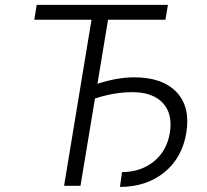

<svg xmlns="http://www.w3.org/2000/svg" viewBox="-20 -747 834 772"><path d="M655.2 -727.3 645.2 -667.6H414.4L371.8 -410.2Q452.1 -436.1 519.5 -436.1Q634.2 -436.1 690.3 -376.1Q746.4 -316.1 729 -212.4Q712.4 -112.2 640.6 -54Q568.9 4.3 462.4 4.6L470.5 -55Q546.9 -55.4 599.1 -98.2Q651.3 -141 663 -213.8Q675.1 -289.4 634.6 -332.9Q594.1 -376.4 512.1 -376.4Q439.6 -376.4 361.9 -350.9L303.6 0H237.6L348 -667.6H117.9L127.5 -727.3Z"/></svg>

Font: Karasuma Gothic
Style: Light Italic
Weight: 300
Italic angle: 9.39998°
Designer: Rasmus Andersson / Ryoko Nishizuka
Foundry: rsms
Version: Version 1.00